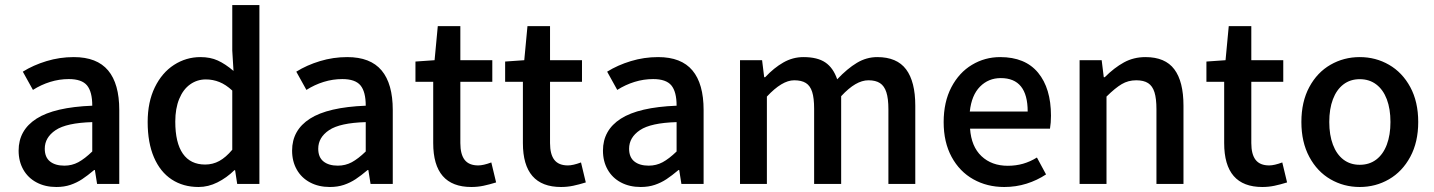

<svg xmlns="http://www.w3.org/2000/svg" viewBox="-20 -728 5676 760"><path d="M110.4 -372.1 70.3 -444.3Q111.8 -470.2 164.1 -486.1Q216.3 -502 272 -502Q363.8 -502 408 -449.2Q452.1 -396.5 452.1 -292.5V0H364.3L355.5 -55.2H353Q326.2 -32.7 305.2 -18.8Q284.2 -4.9 259 3.7Q233.9 12.2 203.1 12.2Q158.7 12.2 124.8 -5.9Q90.8 -23.9 72.3 -56.6Q53.7 -89.4 53.7 -131.8Q53.7 -212.9 124.5 -258.3Q195.3 -303.7 345.2 -309.6Q345.2 -364.7 324.5 -389.9Q303.7 -415 252.4 -415Q214.8 -415 178.7 -403.8Q142.6 -392.6 110.4 -372.1ZM345.2 -244.6Q243.2 -241.7 200.2 -212.9Q157.2 -184.1 157.2 -139.2Q157.2 -105.5 178 -88.9Q198.7 -72.3 234.9 -72.3Q264.6 -72.3 290 -85.9Q315.4 -99.6 345.2 -128.4Z M899.4 -527.8V-708H1006.8V0H918.9L910.6 -54.2H907.7Q877.4 -24.4 840.8 -6.1Q804.2 12.2 766.1 12.2Q705.1 12.2 659.7 -17.6Q614.3 -47.4 589.4 -105.2Q564.5 -163.1 564.5 -245.1Q564.5 -324.2 592.8 -382.3Q621.1 -440.4 668.9 -471.2Q716.8 -502 773.4 -502Q812.5 -502 842 -488.5Q871.6 -475.1 904.3 -447.3ZM899.4 -369.6Q874 -393.1 848.4 -403.3Q822.8 -413.6 794.9 -413.6Q760.3 -413.6 732.7 -394Q705.1 -374.5 689.5 -336.7Q673.8 -298.8 673.8 -246.6Q673.8 -162.6 703.9 -119.6Q733.9 -76.7 792 -76.7Q822.3 -76.7 848.1 -90.8Q874 -105 899.4 -135.3Z M1192.9 -372.1 1152.8 -444.3Q1194.3 -470.2 1246.6 -486.1Q1298.8 -502 1354.5 -502Q1446.3 -502 1490.5 -449.2Q1534.7 -396.5 1534.7 -292.5V0H1446.8L1438 -55.2H1435.5Q1408.7 -32.7 1387.7 -18.8Q1366.7 -4.9 1341.6 3.7Q1316.4 12.2 1285.6 12.2Q1241.2 12.2 1207.3 -5.9Q1173.3 -23.9 1154.8 -56.6Q1136.2 -89.4 1136.2 -131.8Q1136.2 -212.9 1207 -258.3Q1277.8 -303.7 1427.7 -309.6Q1427.7 -364.7 1407 -389.9Q1386.2 -415 1335 -415Q1297.4 -415 1261.2 -403.8Q1225.1 -392.6 1192.9 -372.1ZM1427.7 -244.6Q1325.7 -241.7 1282.7 -212.9Q1239.7 -184.1 1239.7 -139.2Q1239.7 -105.5 1260.5 -88.9Q1281.2 -72.3 1317.4 -72.3Q1347.2 -72.3 1372.6 -85.9Q1397.9 -99.6 1427.7 -128.4Z M1700.2 -489.7 1712.9 -624.5H1802.2V-489.7H1928.7V-404.3H1802.2V-161.6Q1802.2 -117.2 1819.3 -95.2Q1836.4 -73.2 1873 -73.2Q1893.1 -73.2 1924.8 -85L1943.8 -5.9Q1917 2.4 1893.8 7.3Q1870.6 12.2 1845.7 12.2Q1694.8 12.2 1694.8 -161.6V-404.3H1624.5V-484.4Z M2055.2 -489.7 2067.9 -624.5H2157.2V-489.7H2283.7V-404.3H2157.2V-161.6Q2157.2 -117.2 2174.3 -95.2Q2191.4 -73.2 2228 -73.2Q2248 -73.2 2279.8 -85L2298.8 -5.9Q2272 2.4 2248.8 7.3Q2225.6 12.2 2200.7 12.2Q2049.8 12.2 2049.8 -161.6V-404.3H1979.5V-484.4Z M2423.3 -372.1 2383.3 -444.3Q2424.8 -470.2 2477.1 -486.1Q2529.3 -502 2585 -502Q2676.8 -502 2720.9 -449.2Q2765.1 -396.5 2765.1 -292.5V0H2677.2L2668.5 -55.2H2666Q2639.2 -32.7 2618.2 -18.8Q2597.2 -4.9 2572 3.7Q2546.9 12.2 2516.1 12.2Q2471.7 12.2 2437.7 -5.9Q2403.8 -23.9 2385.3 -56.6Q2366.7 -89.4 2366.7 -131.8Q2366.7 -212.9 2437.5 -258.3Q2508.3 -303.7 2658.2 -309.6Q2658.2 -364.7 2637.5 -389.9Q2616.7 -415 2565.4 -415Q2527.8 -415 2491.7 -403.8Q2455.6 -392.6 2423.3 -372.1ZM2658.2 -244.6Q2556.2 -241.7 2513.2 -212.9Q2470.2 -184.1 2470.2 -139.2Q2470.2 -105.5 2491 -88.9Q2511.7 -72.3 2547.9 -72.3Q2577.6 -72.3 2603 -85.9Q2628.4 -99.6 2658.2 -128.4Z M3008.8 -422.4Q3043.5 -459.5 3080.8 -480.7Q3118.2 -502 3160.2 -502Q3215.8 -502 3247.1 -480.7Q3278.3 -459.5 3293.9 -414.1Q3334 -456.5 3371.8 -479.2Q3409.7 -502 3452.6 -502Q3530.3 -502 3566.7 -453.4Q3603 -404.8 3603 -309.6V0H3496.6V-295.4Q3496.6 -337.9 3488.5 -362.8Q3480.5 -387.7 3463.4 -398.9Q3446.3 -410.2 3417.5 -410.2Q3392.6 -410.2 3366 -394.8Q3339.4 -379.4 3309.6 -347.2V0H3202.6V-297.4Q3202.6 -339.8 3194.8 -364.3Q3187 -388.7 3169.9 -399.4Q3152.8 -410.2 3123.5 -410.2Q3075.7 -410.2 3015.6 -345.7V0H2909.2V-489.7H2996.6L3004.9 -422.4Z M4136.2 -218.8H3819.8Q3824.7 -147.9 3865 -109.9Q3905.3 -71.8 3969.2 -71.8Q4001 -71.8 4029.3 -79.8Q4057.6 -87.9 4084.5 -104.5L4120.6 -37.6Q4085.4 -14.2 4043.5 -1Q4001.5 12.2 3955.1 12.2Q3887.2 12.2 3832.8 -18.3Q3778.3 -48.8 3746.8 -106.9Q3715.3 -165 3715.3 -244.6Q3715.3 -324.2 3745.8 -382.6Q3776.4 -440.9 3827.4 -471.4Q3878.4 -502 3939 -502Q4038.1 -502 4089.1 -440.2Q4140.1 -378.4 4140.1 -270Q4140.1 -242.2 4136.2 -218.8ZM3818.8 -286.6H4047.9Q4047.9 -418.9 3941.4 -418.9Q3892.6 -418.9 3859.1 -385Q3825.7 -351.1 3818.8 -286.6Z M4353 -422.4Q4390.6 -460 4429 -481Q4467.3 -502 4514.2 -502Q4592.3 -502 4628.4 -453.6Q4664.6 -405.3 4664.6 -309.6V0H4557.6V-295.4Q4557.6 -337.9 4549.8 -362.8Q4542 -387.7 4524.7 -398.9Q4507.3 -410.2 4477.5 -410.2Q4445.8 -410.2 4420.2 -395Q4394.5 -379.9 4359.9 -345.7V0H4253.4V-489.7H4340.8L4349.1 -422.4Z M4831.1 -489.7 4843.8 -624.5H4933.1V-489.7H5059.6V-404.3H4933.1V-161.6Q4933.1 -117.2 4950.2 -95.2Q4967.3 -73.2 5003.9 -73.2Q5023.9 -73.2 5055.7 -85L5074.7 -5.9Q5047.9 2.4 5024.7 7.3Q5001.5 12.2 4976.6 12.2Q4825.7 12.2 4825.7 -161.6V-404.3H4755.4V-484.4Z M5362.3 12.2Q5299.3 12.2 5246.6 -18.3Q5193.8 -48.8 5162.6 -107.2Q5131.3 -165.5 5131.3 -245.1Q5131.3 -325.2 5162.6 -383.3Q5193.8 -441.4 5246.6 -471.7Q5299.3 -502 5362.3 -502Q5425.3 -502 5478 -471.7Q5530.8 -441.4 5562.3 -383.3Q5593.8 -325.2 5593.8 -245.1Q5593.8 -165.5 5562.3 -107.2Q5530.8 -48.8 5478 -18.3Q5425.3 12.2 5362.3 12.2ZM5362.3 -414.6Q5324.7 -414.6 5297.6 -393.8Q5270.5 -373 5256.1 -335Q5241.7 -296.9 5241.7 -245.1Q5241.7 -193.8 5256.1 -155.5Q5270.5 -117.2 5297.6 -96.4Q5324.7 -75.7 5362.3 -75.7Q5400.4 -75.7 5427.7 -96.4Q5455.1 -117.2 5469.5 -155.5Q5483.9 -193.8 5483.9 -245.1Q5483.9 -296.9 5469.5 -335Q5455.1 -373 5427.7 -393.8Q5400.4 -414.6 5362.3 -414.6Z"/></svg>

Font: Varta
Style: Bold
Weight: 700
Designer: Joana Correia, Viktoriya Grabowska, Eben Sorkin
Foundry: Sorkin Type
Version: Version 1.002; ttfautohint (v1.3) -l 8 -r 24 -G 200 -x 12 -H